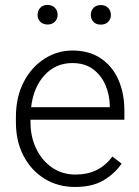

<svg xmlns="http://www.w3.org/2000/svg" viewBox="-20 -741 557 771"><path d="M281.2 9.8Q212.4 9.8 158.7 -23.4Q105 -56.6 74.5 -115.2Q43.9 -173.8 43.9 -249.5V-270.5Q43.9 -352.1 75.4 -412.1Q106.9 -472.2 158.7 -505.1Q210.4 -538.1 270.5 -538.1Q337.9 -538.1 384.5 -506.8Q431.2 -475.6 455.3 -421.1Q479.5 -366.7 479.5 -295.9V-260.3H102.5V-249.5Q102.5 -191.4 125.5 -143.8Q148.4 -96.2 189.2 -68.1Q230 -40 283.7 -40Q330.1 -40 366.5 -57.4Q402.8 -74.7 431.6 -112.3L468.3 -84Q442.4 -45.4 397.2 -17.8Q352.1 9.8 281.2 9.8ZM270.5 -487.8Q203.6 -487.8 158.9 -439.2Q114.3 -390.6 105 -310.5H420.9V-316.9Q419.9 -361.3 403.1 -400.1Q386.2 -439 353.3 -463.4Q320.3 -487.8 270.5 -487.8ZM130.9 -681.2Q130.9 -698.2 141.6 -709.7Q152.3 -721.2 170.9 -721.2Q189.5 -721.2 200.4 -709.7Q211.4 -698.2 211.4 -681.2Q211.4 -665 200.4 -653.8Q189.5 -642.6 170.9 -642.6Q152.3 -642.6 141.6 -653.8Q130.9 -665 130.9 -681.2ZM344.7 -680.7Q344.7 -697.8 355.2 -709.2Q365.7 -720.7 384.8 -720.7Q403.3 -720.7 414.3 -709.2Q425.3 -697.8 425.3 -680.7Q425.3 -664.6 414.3 -653.3Q403.3 -642.1 384.8 -642.1Q365.7 -642.1 355.2 -653.3Q344.7 -664.6 344.7 -680.7Z"/></svg>

Font: Vazirmatn RD UI ExtraLight
Style: Regular
Weight: 200
Designer: Saber Rastikerdar
Foundry: Saber Rastikerdar
Version: Version 33.003